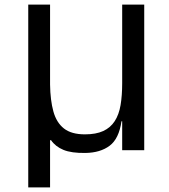

<svg xmlns="http://www.w3.org/2000/svg" viewBox="-20 -654 738 836"><path d="M608 0H512V-126H509Q498 -50 457.5 -19.5Q417 11 352 12Q291 13 256 -1.5Q221 -16 202 -44L198 -43V162H103V-634H198V-286Q199 -217 212.5 -168.5Q226 -120 258.5 -94.5Q291 -69 350 -69Q398 -69 429.5 -83.5Q461 -98 479.5 -126.5Q498 -155 505 -196.5Q512 -238 512 -292V-634H608Z"/></svg>

Font: Matangi SemiBold
Style: Regular
Weight: 600
Designer: Prashant Pant
Foundry: The Graphic Ant
Version: Version 3.002